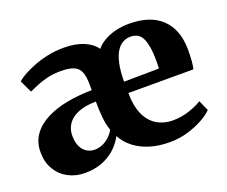

<svg xmlns="http://www.w3.org/2000/svg" viewBox="-98 -709 1029 871"><g transform="rotate(-20 416.5 -273.5)"><path d="M177.5 11Q133.5 11 97.2 -8Q61 -27 39.8 -62.5Q18.5 -98 18.5 -146.5Q18.5 -195.5 43.8 -230.5Q69 -265.5 112.8 -287.8Q156.5 -310 213.2 -320.8Q270 -331.5 333 -332V-357Q333 -396 324.5 -418.8Q316 -441.5 293.8 -451.5Q271.5 -461.5 230.5 -461.5Q193.5 -461.5 164.8 -454.5Q136 -447.5 113.5 -438Q91 -428.5 72 -420L44 -479.5Q54 -489 75.8 -501.8Q97.5 -514.5 128.5 -527Q159.5 -539.5 197.8 -548Q236 -556.5 279 -556.5Q334.5 -556.5 373.8 -540.2Q413 -524 433.5 -495Q450 -515 475.5 -529.2Q501 -543.5 531.8 -550.5Q562.5 -557.5 594 -557.5Q696.5 -557.5 750.8 -505.8Q805 -454 806.5 -360Q806.5 -326.5 804.8 -303Q803 -279.5 799 -263H485Q485 -217 495.2 -182.2Q505.5 -147.5 525.2 -124Q545 -100.5 572.5 -88.8Q600 -77 633.5 -77Q674 -77 713 -90Q752 -103 774.5 -118L797 -67.5Q782 -51 749.8 -32.8Q717.5 -14.5 675.8 -1.8Q634 11 589 11Q536.5 11.5 493 -1.5Q449.5 -14.5 417.5 -39Q385.5 -63.5 367 -98Q348.5 -63.5 320.5 -39.2Q292.5 -15 256.5 -2Q220.5 11 177.5 11ZM484 -318 653 -320Q654 -329 654 -342Q654 -355 654 -364.5Q654 -427 638.2 -463.5Q622.5 -500 580.5 -500Q561 -500 543.8 -490.8Q526.5 -481.5 513.2 -460.8Q500 -440 492.2 -405Q484.5 -370 484 -318ZM255.5 -73.5Q271 -73.5 288.2 -79.8Q305.5 -86 321.8 -99.8Q338 -113.5 350.5 -134.5Q340 -163.5 336.5 -199.5Q333 -235.5 333 -277Q292.5 -276.5 263.2 -268Q234 -259.5 215.5 -244.5Q197 -229.5 188.2 -209.8Q179.5 -190 179.5 -168Q179.5 -123.5 200.2 -98.5Q221 -73.5 255.5 -73.5Z"/></g></svg>

Font: Merriweather 48pt ExtraBold
Style: Regular
Weight: 800
Version: Version 2.100